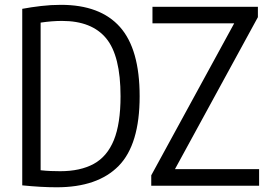

<svg xmlns="http://www.w3.org/2000/svg" viewBox="-20 -768 1116 794"><path d="M214.5 6.5Q151 6.5 72 -1.5V-731.5Q109.5 -738.5 150 -743.2Q190.5 -748 232 -748Q394.5 -748 476 -656.5Q557.5 -565 557.5 -370Q557.5 -170.5 470.8 -82Q384 6.5 214.5 6.5ZM229 -60Q312 -60 367.5 -90.2Q423 -120.5 450.8 -188.5Q478.5 -256.5 478.5 -370Q478.5 -537.5 419 -609.5Q359.5 -681.5 236.5 -681.5Q195 -681.5 148 -674.5V-64Q170.5 -61.5 190 -60.8Q209.5 -60 229 -60ZM605.5 0V-43L948.5 -671.5H610.5V-740H1046.5V-697L703.5 -68.5H1051.5V0Z"/></svg>

Font: Encode Sans Cnd
Style: Regular
Weight: 400
Width: 3
Designer: Multiple Designers
Foundry: Impallari Type
Version: Version 3.002; ttfautohint (v1.8.3) -l 8 -r 50 -G 200 -x 14 